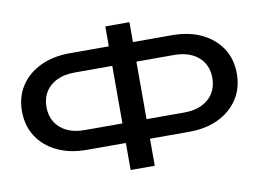

<svg xmlns="http://www.w3.org/2000/svg" viewBox="-82 -893 1402 1035"><g transform="rotate(-10 619.0 -375.0)"><path d="M630 -130V-237H892Q948 -237 988.5 -256.5Q1029 -276 1051 -311.5Q1073 -347 1073 -395Q1073 -443 1051 -478Q1029 -513 988.5 -532.5Q948 -552 892 -552H631V-659H898Q992 -659 1061 -625.5Q1130 -592 1168.5 -533Q1207 -474 1207 -395Q1207 -316 1168.5 -256.5Q1130 -197 1061 -163.5Q992 -130 898 -130ZM340 -130Q247 -130 177.5 -163.5Q108 -197 69.5 -256.5Q31 -316 31 -395Q31 -474 69.5 -533Q108 -592 177.5 -625.5Q247 -659 340 -659H606V-552H345Q290 -552 249.5 -532.5Q209 -513 187 -478Q165 -443 165 -395Q165 -347 187 -311.5Q209 -276 249.5 -256.5Q290 -237 345 -237H607V-130ZM553 18V-768H685V18Z"/></g></svg>

Font: Unbounded
Style: Regular
Weight: 400
Designer: Luke Prowse, Jean-Baptiste Morizot, Fátima Lázaro, Florian Runge
Foundry: NaN
Version: Version 1.701;gftools[0.9.28.dev5+ged2979d]